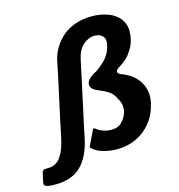

<svg xmlns="http://www.w3.org/2000/svg" viewBox="-181 -808 944 1012"><g transform="rotate(-15 291.0 -301.5)"><path d="M-2 102Q-22 102 -38 100Q-54 98 -60 92Q-63 89 -63.5 84.5Q-64 80 -63 75Q-60 61 -57 47.5Q-54 34 -51 21Q-46 12 -40.5 10Q-35 8 -29 9Q-18 9 -3 7.5Q12 6 29 -5Q46 -16 62 -45.5Q78 -75 90 -129Q97 -163 110 -225Q123 -287 140.5 -365Q158 -443 175 -527Q181 -557 198.5 -588.5Q216 -620 244.5 -646.5Q273 -673 315 -689Q357 -705 413 -705Q430 -705 454.5 -701.5Q479 -698 504 -688Q529 -678 549.5 -659Q570 -640 579 -610.5Q588 -581 579 -537Q575 -516 565.5 -497.5Q556 -479 539 -456Q527 -441 510.5 -428.5Q494 -416 480 -408Q468 -400 465 -392.5Q462 -385 467 -379.5Q472 -374 482 -370Q508 -361 531.5 -345Q555 -329 571 -306Q589 -282 595.5 -250.5Q602 -219 594 -183Q581 -124 547 -81Q513 -38 464.5 -15.5Q416 7 357 7Q329 7 292.5 -1.5Q256 -10 231 -31Q228 -33 225 -37Q222 -41 224 -47Q233 -65 242 -83.5Q251 -102 260 -121Q264 -132 269.5 -131Q275 -130 280 -125Q287 -119 299.5 -113Q312 -107 327 -103.5Q342 -100 355 -100Q394 -100 414.5 -121.5Q435 -143 444 -170Q449 -183 447.5 -205.5Q446 -228 430 -252Q426 -263 418 -273Q410 -283 398.5 -291Q387 -299 372 -306.5Q357 -314 338 -322Q315 -331 307 -346Q299 -361 308 -378Q317 -395 346 -412Q356 -416 367 -424Q378 -432 401 -452Q418 -467 432 -490Q446 -513 451 -542Q455 -562 449 -575Q443 -588 429.5 -595Q416 -602 399 -602Q365 -602 336 -577Q307 -552 296 -501Q293 -487 286 -454Q279 -421 269.5 -377Q260 -333 250 -287Q240 -241 231 -199.5Q222 -158 216 -129.5Q210 -101 209 -95Q189 2 138.5 52Q88 102 -2 102Z"/></g></svg>

Font: Glory Thin
Style: Bold Italic
Weight: 700
Italic angle: -12°
Version: Version 1.011